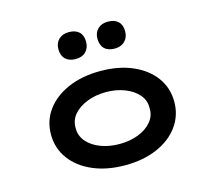

<svg xmlns="http://www.w3.org/2000/svg" viewBox="-112 -936 1205 1083"><g transform="rotate(-15 490.0 -394.0)"><path d="M491 10Q385 10 303.5 -25Q222 -60 176 -122.5Q130 -185 130 -265Q130 -346 176 -408Q222 -470 303.5 -505Q385 -540 491 -540Q597 -540 678 -505Q759 -470 804.5 -408Q850 -346 850 -265Q850 -185 804.5 -122.5Q759 -60 678 -25Q597 10 491 10ZM491 -114Q551 -114 600.5 -133Q650 -152 679 -186.5Q708 -221 706 -265Q708 -310 679 -344Q650 -378 600.5 -397.5Q551 -417 491 -417Q431 -417 381 -397.5Q331 -378 302 -344.5Q273 -311 274 -265Q273 -221 302 -186.5Q331 -152 381 -133Q431 -114 491 -114ZM604 -641Q565 -641 544 -661.5Q523 -682 523 -720Q523 -755 545 -776.5Q567 -798 604 -798Q643 -798 664 -778Q685 -758 685 -720Q685 -685 663 -663Q641 -641 604 -641ZM376 -641Q338 -641 316.5 -661.5Q295 -682 295 -720Q295 -755 317 -776.5Q339 -798 376 -798Q415 -798 436 -778Q457 -758 457 -720Q457 -685 435.5 -663Q414 -641 376 -641Z"/></g></svg>

Font: Lexend Zetta SemiBold
Style: Regular
Weight: 600
Designer: Bonnie Shaver-Troup, Thomas Jockin
Foundry: Lexend
Version: Version 1.007